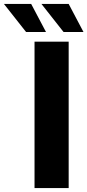

<svg xmlns="http://www.w3.org/2000/svg" viewBox="-116 -953 443 973"><path d="M59 -742H232V0H59ZM-96 -933H42L117 -791H16ZM94 -933H232L307 -791H206Z"/></svg>

Font: Exo ExtraBold
Style: Regular
Weight: 800
Designer: Natanael Gama
Foundry: Natanael Gama
Version: Version 1.500